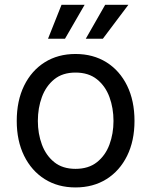

<svg xmlns="http://www.w3.org/2000/svg" viewBox="-20 -781 640 812"><path d="M299.3 11.7Q225.1 11.7 169.2 -23.4Q113.3 -58.6 82 -122.1Q50.8 -185.5 50.8 -269.5Q50.8 -355 82 -418.7Q113.3 -482.4 169.2 -517.6Q225.1 -552.7 299.3 -552.7Q374 -552.7 430.2 -517.6Q486.3 -482.4 517.6 -418.7Q548.8 -355 548.8 -269.5Q548.8 -185.5 517.6 -122.1Q486.3 -58.6 430.2 -23.4Q374 11.7 299.3 11.7ZM299.3 -66.9Q354.5 -66.9 390.1 -95.2Q425.8 -123.5 442.9 -169.7Q460 -215.8 460 -269.5Q460 -323.7 442.9 -370.4Q425.8 -417 390.1 -445.6Q354.5 -474.1 299.3 -474.1Q244.6 -474.1 209.5 -445.6Q174.3 -417 157.2 -370.6Q140.1 -324.2 140.1 -269.5Q140.1 -215.8 157.2 -169.7Q174.3 -123.5 209.5 -95.2Q244.6 -66.9 299.3 -66.9ZM254.9 -617.2H183.1L240.2 -760.7H337.9ZM415 -617.2H342.8L424.8 -760.7H522.9Z"/></svg>

Font: Inter Variable LoSnoCo
Style: Regular
Weight: 400
Designer: Rasmus Andersson
Foundry: rsms
Version: Version 4.000;git-a52131595; featfreeze: case,dlig,ss01,ss02